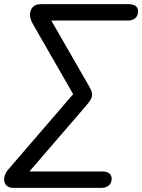

<svg xmlns="http://www.w3.org/2000/svg" viewBox="-34 -725 685 925"><path d="M30 180Q13 180 2 172.5Q-9 165 -12.5 152Q-16 139 -11.5 122.5Q-7 106 8 89L325 -279L333 -246L124 -610Q110 -634 110.5 -655.5Q111 -677 124 -691Q137 -705 162 -705H586Q607 -705 619 -696.5Q631 -688 631 -671Q631 -648 617 -637Q603 -626 582 -626H204L200 -649L392 -315Q405 -294 408.5 -279Q412 -264 405 -249.5Q398 -235 381 -216L88 124V101H459Q480 101 492 110Q504 119 504 136Q504 157 490 168.5Q476 180 455 180Z"/></svg>

Font: Nunito Medium
Style: Italic
Weight: 500
Designer: Vernon Adams
Foundry: Vernon Adams
Version: Version 3.601